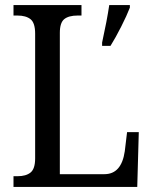

<svg xmlns="http://www.w3.org/2000/svg" viewBox="-20 -734 601 754"><path d="M33 -42H49Q82 -42 100 -56.5Q118 -71 118 -112V-602Q118 -644 100 -658.5Q82 -673 48 -673H33V-714H300V-673H285Q250 -673 232.5 -659Q215 -645 215 -605V-50H390Q457 -50 470 -140L479 -215H525L519 0H33ZM381 -567Q400 -653 409 -714H490V-704Q478 -673 456 -629.5Q434 -586 414 -554H381Z"/></svg>

Font: Noto Serif Narrow
Style: Regular
Weight: 400
Width: 4
Designer: Monotype Design Team
Foundry: Monotype Imaging Inc.
Version: Version 1.001